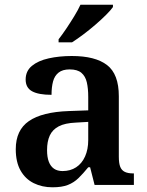

<svg xmlns="http://www.w3.org/2000/svg" viewBox="-20 -786 626 816"><path d="M203 10Q159 10 123.5 -7.5Q88 -25 67.5 -61Q47 -97 47 -152Q47 -233 103 -271.5Q159 -310 272 -314L355 -317V-374Q355 -410 349 -436Q343 -462 326 -476.5Q309 -491 276 -491Q246 -491 229 -477.5Q212 -464 205.5 -440Q199 -416 199 -383Q144 -383 116.5 -398Q89 -413 89 -448Q89 -484 115.5 -506Q142 -528 187 -538Q232 -548 285 -548Q385 -548 435 -509.5Q485 -471 485 -377V-120Q485 -92 491 -77Q497 -62 510.5 -55.5Q524 -49 546 -49H549V0H382L363 -75H355Q333 -48 313.5 -29Q294 -10 268.5 0Q243 10 203 10ZM246 -59Q279 -59 303.5 -75Q328 -91 341.5 -121Q355 -151 355 -191V-268L303 -265Q256 -263 229.5 -249Q203 -235 191.5 -210Q180 -185 180 -148Q180 -118 187.5 -98.5Q195 -79 209.5 -69Q224 -59 246 -59ZM229 -619Q244 -638 261.5 -664Q279 -690 295.5 -717Q312 -744 322 -766H460V-756Q451 -743 431 -723Q411 -703 385.5 -681Q360 -659 334 -639.5Q308 -620 286 -606H229Z"/></svg>

Font: Noto Serif Khmer SemiBold
Style: Regular
Weight: 600
Version: Version 2.003